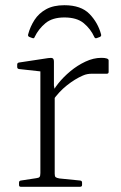

<svg xmlns="http://www.w3.org/2000/svg" viewBox="-20 -717 463 737"><path d="M227 -697Q291 -697 323.5 -663.5Q356 -630 368 -585Q370 -578 363 -575L352 -571Q345 -568 342 -575Q328 -606 301.5 -628Q275 -650 227 -650Q181 -650 154.5 -628Q128 -606 113 -575Q111 -568 104 -571L93 -575Q86 -578 88 -585Q96 -615 112.5 -640.5Q129 -666 157 -681.5Q185 -697 227 -697ZM135 0V-323H190V0ZM397 -441Q397 -434 390 -434H332Q324 -434 315.5 -432.5Q307 -431 298 -427Q268 -414 237 -389.5Q206 -365 181 -329L176 -351Q184 -372 203.5 -396.5Q223 -421 250 -443.5Q277 -466 308 -480.5Q339 -495 369 -495Q397 -495 397 -485ZM60 0Q53 0 53 -7V-16Q53 -23 60 -24L119 -33Q129 -34 132 -38Q135 -42 135 -53V-180H190V-50Q190 -40 193.5 -37Q197 -34 208 -32L288 -24Q295 -23 295 -16V-7Q295 0 287 0ZM135 -323V-468L153 -441L53 -452Q46 -453 46 -460V-469Q46 -476 53 -477L165 -494Q178 -496 182.5 -493Q187 -490 187 -480V-389L190 -371V-323Z"/></svg>

Font: Hahmlet ExtraLight
Style: Regular
Weight: 250
Designer: Minjoo Ham & Mark Frömberg
Foundry: hypertype
Version: Version 1.002